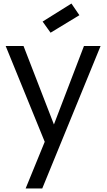

<svg xmlns="http://www.w3.org/2000/svg" viewBox="-20 -808 603 1086"><path d="M285 -104 455 -548H549L219 258H125L233 -6L12 -548H113ZM384 -788 429 -722 266 -623 221 -686Z"/></svg>

Font: SVN-Poppins
Style: Regular
Weight: 400
Designer: Ninad Kale (Devanagari), Jonny Pinhorn (Latin)
Foundry: Indian Type Foundry
Version: Version 3.002 2017